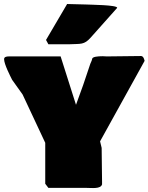

<svg xmlns="http://www.w3.org/2000/svg" viewBox="-36 -955 740 957"><path d="M193.4 -755.9 205.1 -734.4H310.5C367.2 -737.3 382.8 -730.5 416 -767.6L548.2 -916C548.2 -930.7 414.1 -931.2 392.6 -932.6L298.6 -935ZM266.2 -673.8H7.8C-4.9 -673.8 -15.6 -670.9 -15.6 -660.2C-15.6 -634.8 15.7 -574.7 24.5 -557.1L76.7 -483.9L189.5 -243.2V-39.1L205.1 -18.6H391.6C421.9 -18.6 465.8 -11.7 472.7 -36.1V-50.8C472.7 -97.7 470.7 -163.1 470.7 -217.8L462.8 -250.5L684.8 -651.7C680.9 -668.3 675.8 -674.8 668 -675.8C610.6 -675.2 553.3 -674.5 496.1 -673.8C488.3 -673.8 483.4 -674.8 476.6 -674.8C450.2 -674.8 426.8 -671.9 423.8 -663.1C421.9 -650.8 414.4 -640.4 412.1 -630.9C390.3 -563.5 367.1 -497.5 342.8 -432.6Z"/></svg>

Font: Bowlby One SC
Style: Regular
Weight: 400
Width: 1
Version: Version 1.2